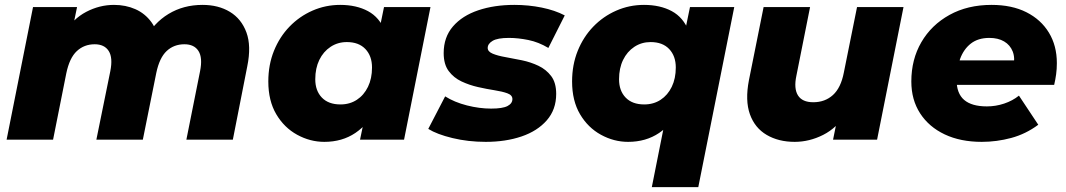

<svg xmlns="http://www.w3.org/2000/svg" viewBox="-20 -571 4359 785"><path d="M808 -551Q873 -551 920 -522.5Q967 -494 987.5 -438.5Q1008 -383 991 -300L932 0H742L798 -280Q809 -335 791.5 -362.5Q774 -390 734 -390Q691 -390 661.5 -362.5Q632 -335 619 -273L564 0H374L431 -280Q442 -335 424.5 -362.5Q407 -390 367 -390Q324 -390 294 -362Q264 -334 251 -271L197 0H7L115 -542H295L269 -416L241 -434Q278 -494 332.5 -522.5Q387 -551 446 -551Q494 -551 533.5 -533.5Q573 -516 599 -480.5Q625 -445 630 -391L571 -408Q608 -477 669 -514Q730 -551 808 -551Z M1306 9Q1248 9 1195 -20Q1142 -49 1109.5 -104Q1077 -159 1077 -238Q1077 -306 1100 -363Q1123 -420 1163.5 -462Q1204 -504 1257.5 -527.5Q1311 -551 1371 -551Q1437 -551 1484.5 -525.5Q1532 -500 1554 -443.5Q1576 -387 1564 -291Q1555 -200 1521 -132Q1487 -64 1433 -27.5Q1379 9 1306 9ZM1372 -144Q1410 -144 1439 -163Q1468 -182 1484.5 -216Q1501 -250 1501 -295Q1501 -342 1474 -370.5Q1447 -399 1398 -399Q1361 -399 1331.5 -379.5Q1302 -360 1285.5 -326Q1269 -292 1269 -247Q1269 -200 1296 -172Q1323 -144 1372 -144ZM1452 0 1471 -91 1507 -270 1531 -449 1550 -542H1740L1632 0Z M1966 9Q1894 9 1830 -6.5Q1766 -22 1731 -44L1800 -177Q1838 -153 1889 -140Q1940 -127 1988 -127Q2035 -127 2055 -137.5Q2075 -148 2075 -166Q2075 -182 2054.5 -189.5Q2034 -197 2002 -202Q1970 -207 1934.5 -215Q1899 -223 1867 -238Q1835 -253 1814.5 -280.5Q1794 -308 1794 -354Q1794 -419 1832 -463Q1870 -507 1935.5 -529Q2001 -551 2083 -551Q2141 -551 2195 -540Q2249 -529 2289 -508L2222 -375Q2182 -399 2140 -407.5Q2098 -416 2061 -416Q2014 -416 1994 -404Q1974 -392 1974 -375Q1974 -360 1994.5 -351.5Q2015 -343 2046.5 -337.5Q2078 -332 2114 -324.5Q2150 -317 2181.5 -302Q2213 -287 2233.5 -260Q2254 -233 2254 -187Q2254 -123 2215.5 -79Q2177 -35 2112 -13Q2047 9 1966 9Z M2548 9Q2490 9 2437 -20Q2384 -49 2351.5 -104Q2319 -159 2319 -238Q2319 -306 2342 -363Q2365 -420 2405.5 -462Q2446 -504 2499.5 -527.5Q2553 -551 2613 -551Q2679 -551 2726.5 -525.5Q2774 -500 2796 -443.5Q2818 -387 2806 -291Q2797 -200 2763 -132Q2729 -64 2675 -27.5Q2621 9 2548 9ZM2614 -144Q2652 -144 2681 -163Q2710 -182 2726.5 -216Q2743 -250 2743 -295Q2743 -342 2716 -370.5Q2689 -399 2640 -399Q2603 -399 2573.5 -379.5Q2544 -360 2527.5 -326Q2511 -292 2511 -247Q2511 -200 2538 -172Q2565 -144 2614 -144ZM2645 194 2702 -92 2748 -270 2781 -445 2801 -542H2982L2835 194Z M3229 9Q3163 9 3114.5 -19.5Q3066 -48 3046 -104Q3026 -160 3042 -243L3102 -542H3292L3236 -261Q3225 -209 3242.5 -181Q3260 -153 3305 -153Q3353 -153 3385.5 -182.5Q3418 -212 3430 -274L3484 -542H3674L3566 0H3386L3417 -153L3441 -109Q3402 -48 3345.5 -19.5Q3289 9 3229 9Z M3994 9Q3907 9 3842.5 -21.5Q3778 -52 3742 -107.5Q3706 -163 3706 -238Q3706 -328 3747 -398.5Q3788 -469 3862 -510Q3936 -551 4034 -551Q4117 -551 4176.5 -521Q4236 -491 4268.5 -437.5Q4301 -384 4301 -313Q4301 -289 4298 -267Q4295 -245 4290 -224H3855L3873 -324H4202L4123 -295Q4131 -334 4120.5 -360.5Q4110 -387 4085.5 -401.5Q4061 -416 4025 -416Q3979 -416 3949.5 -393Q3920 -370 3905.5 -330.5Q3891 -291 3891 -245Q3891 -189 3922 -162.5Q3953 -136 4015 -136Q4051 -136 4085.5 -147.5Q4120 -159 4146 -180L4225 -61Q4174 -23 4114.5 -7Q4055 9 3994 9Z"/></svg>

Font: Montserrat Thin ExtraBold
Style: Italic
Weight: 800
Italic angle: -11.3°
Version: Version 9.000